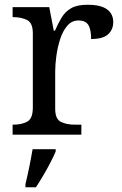

<svg xmlns="http://www.w3.org/2000/svg" viewBox="-20 -566 511 807"><path d="M33 0V-42H36Q70 -42 94 -54.5Q118 -67 118 -114V-426Q118 -470 93.5 -482Q69 -494 36 -494H33V-536H187L206 -437H211Q224 -467 239 -492Q254 -517 279 -531.5Q304 -546 348 -546Q403 -546 429.5 -527Q456 -508 456 -473Q456 -442 434.5 -422Q413 -402 363 -402Q363 -443 351 -461.5Q339 -480 310 -480Q282 -480 263 -458Q244 -436 233 -402Q222 -368 217 -331.5Q212 -295 212 -266V-109Q212 -65 236.5 -53.5Q261 -42 294 -42H322V0ZM87 208Q95 175 103 136Q111 97 117 61H214V71Q205 92 191 119Q177 146 161 173Q145 200 131 221H87Z"/></svg>

Font: Noto Serif Grantha
Style: Regular
Weight: 400
Designer: Monotype Design Team
Foundry: Monotype Imaging Inc.
Version: Version 2.004; ttfautohint (v1.8.4.7-5d5b)